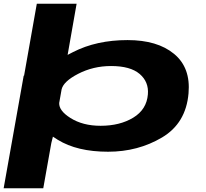

<svg xmlns="http://www.w3.org/2000/svg" viewBox="-34 -805 1099 1025"><path d="M-14.5 200 92.5 -401H94.5L162.5 -785H375L327 -512Q340.5 -519.5 356 -527Q481 -591 647 -591Q806.5 -591 895.5 -517.2Q984.5 -443.5 972.5 -307Q959 -147 830.8 -71Q702.5 5 543 5Q377.5 5 274 -59Q260.5 -67.5 248.5 -75.5L240 -41.5L197 200ZM295 -328.5 282 -255Q280.5 -214 341.5 -175.5Q407.5 -133.5 503 -133.5Q606 -133.5 677.5 -177Q749 -220.5 755.5 -301.5Q761 -368 711.5 -410.2Q662 -452.5 559 -452.5Q463.5 -452.5 382.5 -410.5Q305.5 -370.5 295 -328.5Z"/></svg>

Font: Anybody UltraExpanded Regular
Style: Bold Italic
Weight: 700
Width: 9
Italic angle: -10°
Designer: Tyler Finck
Foundry: Etcetera Type Company
Version: Version 1.010; ttfautohint (v1.8.3) -l 8 -r 50 -G 200 -x 14 